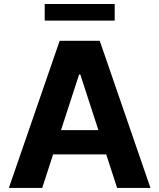

<svg xmlns="http://www.w3.org/2000/svg" viewBox="-20 -929 788 949"><path d="M188.6 0 242.5 -165.8H505L558.9 0H723.7L473 -727.3H274.9L23.8 0ZM546.9 -909.1H201V-827.1H546.9ZM281.6 -285.9 371.1 -561.1H376.8L466.3 -285.9Z"/></svg>

Font: Karasuma Gothic
Style: Bold
Weight: 700
Designer: Rasmus Andersson / Ryoko Nishizuka
Foundry: Genbu
Version: Version 1.00